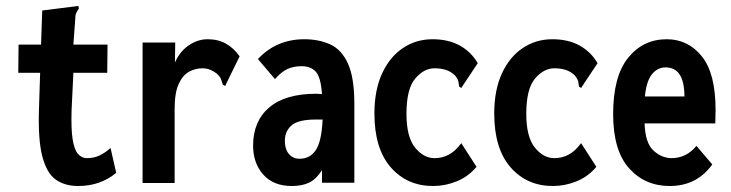

<svg xmlns="http://www.w3.org/2000/svg" viewBox="-20 -610 2440 641"><path d="M241 11Q196 11 166 -10.5Q136 -32 121.5 -87Q107 -142 110 -242L114 -367H41L42 -461H117L121 -575L233 -589L242 -590L243 -581Q238 -574 234.5 -566.5Q231 -559 231 -543L225 -461H339L338 -367H225L219 -243Q217 -180 222.5 -145Q228 -110 240.5 -96Q253 -82 270 -82Q295 -82 314.5 -92Q334 -102 349 -116L368 -33Q315 11 241 11Z M456 -468H565L564 -401Q580 -438 610 -458.5Q640 -479 673 -479Q708 -479 734 -464.5Q760 -450 780 -422L736 -332L732 -323L724 -327Q721 -335 718.5 -344Q716 -353 704 -364Q694 -372 682 -377Q670 -382 656 -382Q632 -382 611 -370.5Q590 -359 576.5 -329.5Q563 -300 563 -247V1H456Z M954 11Q893 11 859 -27Q825 -65 825 -124Q825 -205 878.5 -251Q932 -297 1036 -297Q1044 -297 1055 -296Q1051 -353 1034 -371Q1017 -389 987 -389Q961 -389 940.5 -380Q920 -371 898 -346L841 -413Q903 -479 996 -479Q1045 -479 1083 -461.5Q1121 -444 1142 -397Q1163 -350 1163 -263V0H1055V-42Q1036 -12 1012.5 -0.5Q989 11 954 11ZM931 -140Q931 -112 944.5 -96Q958 -80 980 -80Q1016 -80 1035 -110Q1054 -140 1057 -211Q1051 -211 1045 -211Q1039 -211 1035 -211Q976 -211 953.5 -191.5Q931 -172 931 -140Z M1426 11Q1339 11 1284.5 -51.5Q1230 -114 1230 -231Q1230 -309 1255.5 -364.5Q1281 -420 1325 -449.5Q1369 -479 1424 -479Q1477 -479 1515 -458Q1553 -437 1575 -399L1525 -324L1520 -316L1513 -321Q1512 -328 1510.5 -337Q1509 -346 1499 -358Q1486 -371 1469 -376.5Q1452 -382 1431 -382Q1395 -382 1366 -347.5Q1337 -313 1337 -230Q1337 -153 1365.5 -117.5Q1394 -82 1431 -82Q1456 -82 1478 -93.5Q1500 -105 1520 -132L1571 -53Q1543 -20 1504.5 -4.5Q1466 11 1426 11Z M1826 11Q1739 11 1684.5 -51.5Q1630 -114 1630 -231Q1630 -309 1655.5 -364.5Q1681 -420 1725 -449.5Q1769 -479 1824 -479Q1877 -479 1915 -458Q1953 -437 1975 -399L1925 -324L1920 -316L1913 -321Q1912 -328 1910.5 -337Q1909 -346 1899 -358Q1886 -371 1869 -376.5Q1852 -382 1831 -382Q1795 -382 1766 -347.5Q1737 -313 1737 -230Q1737 -153 1765.5 -117.5Q1794 -82 1831 -82Q1856 -82 1878 -93.5Q1900 -105 1920 -132L1971 -53Q1943 -20 1904.5 -4.5Q1866 11 1826 11Z M2216 11Q2133 11 2080 -48.5Q2027 -108 2027 -229Q2027 -355 2077 -417Q2127 -479 2206 -479Q2277 -479 2323 -422Q2369 -365 2369 -243Q2369 -232 2368.5 -220Q2368 -208 2368 -198H2132Q2134 -134 2160.5 -108.5Q2187 -83 2221 -82Q2272 -82 2305 -123L2358 -61Q2306 11 2216 11ZM2133 -288H2265Q2265 -385 2202 -385Q2175 -385 2156.5 -362Q2138 -339 2133 -288Z"/></svg>

Font: Inconsolata Condensed ExtraBold
Style: Regular
Weight: 800
Width: 3
Monospace: yes
Designer: Raph Levien, Cyreal, Brenton Simpson
Foundry: Raph Levien, Cyreal, Google
Version: Version 3.001; ttfautohint (v1.8.2.53-6de2)